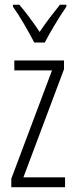

<svg xmlns="http://www.w3.org/2000/svg" viewBox="-20 -784 315 804"><path d="M252.4 0H27.3V-35.6L197.8 -489.3H40V-530.8H248V-494.1L78.1 -41.5H252.4ZM123.5 -606Q105 -641.6 79.6 -685.1Q54.2 -728.5 34.2 -755.9V-764.2H61Q80.1 -742.2 103 -711.2Q126 -680.2 146 -650.4Q167.5 -682.1 186.5 -707.3Q205.6 -732.4 231 -764.2H257.8V-755.9Q235.8 -724.1 210.7 -682.4Q185.5 -640.6 167.5 -606Z"/></svg>

Font: Open Sans Condensed Light
Style: Regular
Weight: 300
Width: 3
Designer: Monotype Design Team
Foundry: Monotype Imaging Inc.
Version: Version 3.003; ttfautohint (v1.8.4)